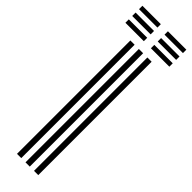

<svg xmlns="http://www.w3.org/2000/svg" viewBox="-364 -962 958 958"><g transform="rotate(45 115.0 -482.5)"><path d="M160 0V-800H190V0ZM40 0V-800H70V0ZM100 0V-800H130V0ZM140 -941V-965H270V-941ZM-40 -845V-869H90V-845ZM-40 -893V-917H90V-893ZM-40 -941V-965H90V-941ZM140 -845V-869H270V-845ZM140 -893V-917H270V-893Z"/></g></svg>

Font: Big Shoulders Inline Display Thin Black
Style: Regular
Weight: 900
Version: Version 2.002